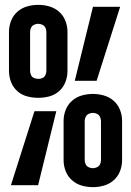

<svg xmlns="http://www.w3.org/2000/svg" viewBox="-20 -763 540 791"><path d="M363 8Q339 8 316.5 1.5Q294 -5 276.5 -20.5Q259 -36 250.5 -58Q242 -80 242 -103V-265Q242 -288 250.5 -310Q259 -332 276.5 -347.5Q294 -363 316.5 -369.5Q339 -376 363 -376Q386 -376 408.5 -369.5Q431 -363 448.5 -347.5Q466 -332 474.5 -310Q483 -288 483 -265V-103Q483 -80 474.5 -58Q466 -36 448.5 -20.5Q431 -5 408.5 1.5Q386 8 363 8ZM25 0 122 -305H212L137 0ZM363 -70Q371 -70 379.5 -74Q388 -78 392 -86Q396 -94 396 -103V-265Q396 -273 392 -281.5Q388 -290 379.5 -294Q371 -298 363 -298Q354 -298 345.5 -294Q337 -290 333 -281.5Q329 -273 329 -265V-103Q329 -94 333 -86Q337 -78 345.5 -74Q354 -70 363 -70ZM138 -360Q114 -360 91.5 -366Q69 -372 51.5 -387.5Q34 -403 25.5 -425Q17 -447 17 -471V-632Q17 -655 25.5 -677Q34 -699 51.5 -714.5Q69 -730 91.5 -736.5Q114 -743 138 -743Q161 -743 183.5 -736.5Q206 -730 223.5 -714.5Q241 -699 249.5 -677Q258 -655 258 -632V-471Q258 -447 249.5 -425Q241 -403 223.5 -387.5Q206 -372 183.5 -366Q161 -360 138 -360ZM288 -430 363 -735H475L378 -430ZM138 -438Q146 -438 154.5 -441.5Q163 -445 167 -453.5Q171 -462 171 -471V-632Q171 -641 167 -649Q163 -657 154.5 -661Q146 -665 137 -665Q129 -665 120.5 -661Q112 -657 108 -649Q104 -641 104 -632V-471Q104 -462 108 -453.5Q112 -445 120.5 -441.5Q129 -438 138 -438Z"/></svg>

Font: Iosevka SS01
Style: Bold
Weight: 700
Monospace: yes
Designer: Belleve Invis
Foundry: Belleve Invis
Version: 2.3.3; ttfautohint (v1.8.3)